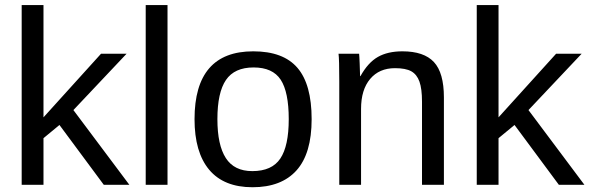

<svg xmlns="http://www.w3.org/2000/svg" viewBox="-20 -745 2376 774"><path d="M398.4 0 219.7 -241.2 155.3 -188V0H67.4V-724.6H155.3V-272L387.2 -528.3H490.2L275.9 -301.3L501.5 0Z M567.4 0V-724.6H655.3V0Z M1236.3 -264.6Q1236.3 -126 1175.3 -58.1Q1114.3 9.8 998 9.8Q882.3 9.8 823.2 -60.8Q764.2 -131.3 764.2 -264.6Q764.2 -538.1 1001 -538.1Q1122.1 -538.1 1179.2 -471.4Q1236.3 -404.8 1236.3 -264.6ZM1144 -264.6Q1144 -374 1111.6 -423.6Q1079.1 -473.1 1002.4 -473.1Q925.3 -473.1 890.9 -422.6Q856.4 -372.1 856.4 -264.6Q856.4 -160.2 890.4 -107.7Q924.3 -55.2 997.1 -55.2Q1076.2 -55.2 1110.1 -106Q1144 -156.7 1144 -264.6Z M1681.2 0V-335Q1681.2 -387.2 1670.9 -416Q1660.6 -444.8 1638.2 -457.5Q1615.7 -470.2 1572.3 -470.2Q1508.8 -470.2 1472.2 -426.8Q1435.5 -383.3 1435.5 -306.2V0H1347.7V-415.5Q1347.7 -507.8 1344.7 -528.3H1427.7Q1428.2 -525.9 1428.7 -515.1Q1429.2 -504.4 1429.9 -490.5Q1430.7 -476.6 1431.6 -438H1433.1Q1463.4 -492.7 1503.2 -515.4Q1543 -538.1 1602.1 -538.1Q1689 -538.1 1729.2 -494.9Q1769.5 -451.7 1769.5 -352.1V0Z M2232.9 0 2054.2 -241.2 1989.7 -188V0H1901.9V-724.6H1989.7V-272L2221.7 -528.3H2324.7L2110.4 -301.3L2335.9 0Z"/></svg>

Font: Arial
Style: Regular
Weight: 400
Designer: Steve Matteson
Foundry: Ascender Corporation
Version: Version 2.00.3